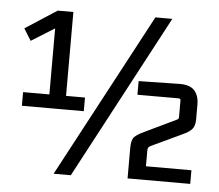

<svg xmlns="http://www.w3.org/2000/svg" viewBox="-48 -696 865 757"><g transform="rotate(5 384.0 -317.5)"><path d="M288 -303V-249H43V-303ZM26 -554 151 -635H213V-249H147V-575L156 -570L55 -507ZM537 -642H604L259 7H191ZM483 -121Q483 -153 494.5 -164.5Q506 -176 532 -188L655 -247Q660 -249 662 -251.5Q664 -254 664 -258V-325Q664 -332 656 -332H493V-386L653 -389Q695 -390 713.5 -370Q732 -350 732 -314V-255Q732 -230 721 -217Q710 -204 683 -192L562 -135Q555 -131 553 -127.5Q551 -124 551 -114V-54H731V0H483Z"/></g></svg>

Font: Gemunu Libre ExtraLight
Style: Regular
Weight: 400
Version: Version 1.100